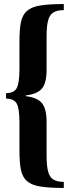

<svg xmlns="http://www.w3.org/2000/svg" viewBox="-20 -807 340 948"><path d="M295 121Q223 121 179.5 114Q136 107 113.5 87.5Q91 68 83.5 32Q76 -4 76 -61V-203Q76 -271 62.5 -295.5Q49 -320 10 -320V-347Q49 -347 62.5 -372Q76 -397 76 -464V-605Q76 -662 83.5 -698Q91 -734 113.5 -753.5Q136 -773 179.5 -780Q223 -787 295 -787V-757Q262 -757 243.5 -745.5Q225 -734 217.5 -706Q210 -678 210 -627V-461Q210 -399 188 -371Q166 -343 108 -336V-332Q166 -325 188 -296.5Q210 -268 210 -206V-39Q210 11 217.5 39.5Q225 68 243.5 79.5Q262 91 295 91Z"/></svg>

Font: Libre Bodoni
Style: Bold
Weight: 700
Designer: Pablo Impallari, Rodrigo Fuenzalida
Foundry: Impallari Type
Version: Version 2.005;gftools[0.9.23]